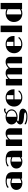

<svg xmlns="http://www.w3.org/2000/svg" viewBox="2620 -3350 904 6183"><g transform="rotate(-90 3071.5 -259.0)"><path d="M46.9 -186.5C46.9 -60.5 140.1 9.3 272.5 9.3C321.3 9.3 366.7 -2.4 411.1 -32.2V0H620.1V-306.2C620.1 -408.7 585.4 -461.4 514.6 -496.6C472.7 -517.1 405.8 -530.3 335 -530.3C276.4 -530.3 220.7 -521 175.3 -503.9C125 -484.4 114.3 -470.2 114.3 -455.6C114.3 -444.8 122.6 -436 136.2 -436C143.1 -436 152.8 -440.4 162.1 -448.7C194.3 -479 260.3 -494.6 321.8 -494.6C350.6 -494.6 383.8 -489.7 411.1 -481.9V-347.7C369.6 -365.7 322.3 -374.5 279.3 -374.5C137.2 -374.5 46.9 -294.4 46.9 -186.5ZM270 -27.3V-337.9C275.9 -338.9 282.2 -339.4 288.6 -339.4C327.6 -339.4 368.2 -330.6 411.1 -309.6V-74.2C366.2 -40.5 322.3 -26.9 281.2 -26.9C277.3 -26.9 273.4 -26.9 270 -27.3Z M735.4 -186.5C735.4 -60.5 828.6 9.3 960.9 9.3C1009.8 9.3 1055.2 -2.4 1099.6 -32.2V0H1308.6V-306.2C1308.6 -408.7 1273.9 -461.4 1203.1 -496.6C1161.1 -517.1 1094.2 -530.3 1023.4 -530.3C964.8 -530.3 909.2 -521 863.8 -503.9C813.5 -484.4 802.7 -470.2 802.7 -455.6C802.7 -444.8 811 -436 824.7 -436C831.5 -436 841.3 -440.4 850.6 -448.7C882.8 -479 948.7 -494.6 1010.3 -494.6C1039.1 -494.6 1072.3 -489.7 1099.6 -481.9V-347.7C1058.1 -365.7 1010.7 -374.5 967.8 -374.5C825.7 -374.5 735.4 -294.4 735.4 -186.5ZM958.5 -27.3V-337.9C964.4 -338.9 970.7 -339.4 977.1 -339.4C1016.1 -339.4 1056.6 -330.6 1099.6 -309.6V-74.2C1054.7 -40.5 1010.7 -26.9 969.7 -26.9C965.8 -26.9 961.9 -26.9 958.5 -27.3Z M1461.4 0H1671.4V-384.8C1710 -439.9 1762.2 -476.1 1794.4 -476.1C1805.2 -476.1 1815.9 -472.7 1822.8 -468.3V0H2032.7V-363.3C2032.7 -474.6 1976.1 -530.3 1860.4 -530.3C1794.4 -530.3 1726.1 -498.5 1671.4 -438V-521.5H1461.4Z M2154.3 -60.1C2154.3 2.9 2214.8 51.8 2365.7 59.1C2535.2 66.4 2542 85.9 2542 104C2542 117.7 2496.6 139.2 2400.4 139.2C2336.4 139.2 2272.5 126.5 2227.1 106.9C2217.3 102.1 2207 95.7 2199.2 91.3C2190.4 85.9 2183.6 82 2174.8 82C2166 82 2155.8 88.9 2155.8 100.1C2155.8 113.3 2163.6 123 2186.5 134.3C2249 163.1 2318.4 173.3 2403.3 173.3C2581.5 173.3 2663.1 106 2663.1 26.9C2663.1 -32.2 2614.3 -89.8 2436 -95.2C2278.8 -99.6 2255.4 -112.8 2255.4 -130.4C2255.4 -140.1 2275.4 -152.3 2298.8 -159.2C2329.6 -149.4 2363.8 -144 2399.4 -144.5C2522.9 -145 2642.1 -221.7 2642.1 -335.9C2642.1 -409.7 2597.2 -467.8 2530.3 -500.5C2552.7 -521.5 2577.6 -537.1 2598.1 -537.1C2602.5 -537.1 2613.8 -536.1 2620.6 -533.7C2630.4 -530.8 2637.2 -529.3 2644.5 -529.3C2657.7 -529.3 2670.9 -536.1 2670.9 -553.2C2670.9 -569.8 2654.8 -582.5 2622.1 -582.5C2577.1 -582.5 2532.2 -553.7 2493.7 -515.6C2463.9 -524.9 2431.2 -530.3 2397.5 -530.3C2253.4 -530.3 2154.3 -448.2 2154.3 -339.4C2154.3 -267.6 2193.4 -211.9 2253.4 -178.7C2188.5 -148.9 2154.3 -107.9 2154.3 -60.1ZM2401.4 -180.2V-495.6C2497.1 -493.7 2603.5 -437.5 2603.5 -335C2603.5 -230.5 2496.1 -181.6 2401.4 -180.2Z M2730.5 -254.9C2730.5 -97.2 2862.3 9.3 3019 9.3C3112.3 9.3 3183.6 -22 3230.5 -69.8C3244.6 -84.5 3247.6 -91.3 3247.6 -101.1C3247.6 -111.8 3240.2 -118.7 3228.5 -118.7C3219.2 -118.7 3213.9 -114.7 3204.6 -103C3200.2 -97.7 3193.8 -91.3 3187.5 -85C3148.4 -48.8 3095.7 -26.9 3027.3 -26.9C3011.2 -26.9 2984.9 -29.3 2962.9 -33.7V-243.2H3285.2C3285.6 -255.4 3286.1 -267.1 3286.1 -278.3C3285.6 -438.5 3162.1 -530.3 3024.4 -530.3C2837.9 -530.3 2730.5 -406.7 2730.5 -254.9ZM2962.9 -278.8V-489.3C2980 -493.2 3005.9 -494.6 3025.9 -494.6C3047.9 -494.6 3078.1 -491.2 3098.1 -485.4V-278.8Z M3410.2 0H3620.1V-388.2C3658.2 -440.9 3707.5 -476.1 3738.8 -476.1C3749.5 -476.1 3760.3 -476.6 3767.1 -473.6V0H3976.6V-363.3C3976.6 -371.1 3976.1 -378.9 3975.6 -386.7C4014.2 -439.9 4064 -476.1 4095.7 -476.1C4106 -476.1 4116.7 -477.1 4123.5 -474.1V0H4333V-363.3C4333 -474.6 4277.3 -530.3 4161.6 -530.3C4093.8 -530.3 4022.9 -496.6 3967.3 -432.6C3946.8 -497.6 3893.1 -530.3 3804.7 -530.3C3740.7 -530.3 3673.8 -500 3620.1 -442.9V-521.5H3410.2Z M4447.8 -254.9C4447.8 -97.2 4579.6 9.3 4736.3 9.3C4829.6 9.3 4900.9 -22 4947.8 -69.8C4961.9 -84.5 4964.8 -91.3 4964.8 -101.1C4964.8 -111.8 4957.5 -118.7 4945.8 -118.7C4936.5 -118.7 4931.2 -114.7 4921.9 -103C4917.5 -97.7 4911.1 -91.3 4904.8 -85C4865.7 -48.8 4813 -26.9 4744.6 -26.9C4728.5 -26.9 4702.1 -29.3 4680.2 -33.7V-243.2H5002.4C5002.9 -255.4 5003.4 -267.1 5003.4 -278.3C5002.9 -438.5 4879.4 -530.3 4741.7 -530.3C4555.2 -530.3 4447.8 -406.7 4447.8 -254.9ZM4680.2 -278.8V-489.3C4697.3 -493.2 4723.1 -494.6 4743.2 -494.6C4765.1 -494.6 4795.4 -491.2 4815.4 -485.4V-278.8Z M5127.4 0H5337.4V-690.9H5127.4Z M5453.6 -264.2C5453.6 -104 5564.5 9.3 5732.4 9.3C5779.3 9.3 5823.7 -1.5 5866.7 -26.9V0H6067.9V-690.9H5866.7V-500.5C5825.7 -520.5 5780.3 -530.3 5737.8 -530.3C5559.6 -530.3 5453.6 -407.7 5453.6 -264.2ZM5699.2 -29.8V-492.7C5708.5 -494.1 5718.3 -494.6 5728 -494.6C5774.9 -494.6 5821.3 -482.9 5866.7 -457V-69.8C5826.2 -41.5 5780.8 -26.9 5737.3 -26.9C5725.1 -26.9 5710.9 -27.8 5699.2 -29.8Z"/></g></svg>

Font: Limelight
Style: Regular
Weight: 400
Designer: Nicole Fally
Foundry: Nicole Fally
Version: Version 1.002